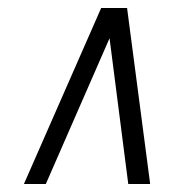

<svg xmlns="http://www.w3.org/2000/svg" viewBox="-20 -727 440 482"><path d="M40 -265 234 -707H299L357 -265H302L255 -631L95 -265Z"/></svg>

Font: Georama SemiCondensed
Style: Italic
Weight: 400
Width: 4
Italic angle: -9°
Designer: Jean-Baptiste Levee
Foundry: Production Type
Version: Version 1.000